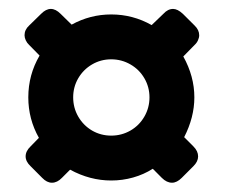

<svg xmlns="http://www.w3.org/2000/svg" viewBox="-20 -466 503 424"><path d="M73.2 -73.2 47.4 -99.1Q36.6 -109.4 36.6 -120.6Q36.6 -132.3 47.4 -142.6L65.9 -161.6Q42.5 -203.1 42.5 -251Q42.5 -300.8 67.4 -343.3L44.4 -366.7Q39.6 -371.1 36.9 -377Q34.2 -382.8 34.2 -388.2Q34.2 -400.4 44.4 -409.7L70.8 -435.5Q81.5 -446.3 92.3 -446.3Q103 -446.3 113.8 -435.5L138.2 -411.6Q179.2 -434.1 225.6 -434.1Q273.4 -434.1 314.9 -410.6L340.8 -435.5Q350.6 -446.3 362.3 -446.3Q372.1 -446.3 383.8 -435.5L409.7 -409.7Q419.9 -399.9 419.9 -388.2Q419.9 -382.8 417.2 -377Q414.6 -371.1 409.7 -366.7L384.8 -341.3Q409.2 -297.4 409.2 -251Q409.2 -207 386.7 -163.1L407.2 -142.6Q417.5 -132.3 417.5 -120.6Q417.5 -109.4 407.2 -99.1L381.3 -73.2Q370.6 -62.5 359.9 -62.5Q348.1 -62.5 337.4 -73.2L317.4 -93.3Q297.4 -80.6 273.9 -74Q250.5 -67.4 225.6 -67.4Q178.7 -67.4 134.8 -91.3L116.7 -73.2Q106.4 -62.5 94.7 -62.5Q83.5 -62.5 73.2 -73.2ZM310.1 -251Q310.1 -273.9 298.8 -293.2Q287.6 -312.5 268.1 -323.7Q248.5 -335 225.6 -335Q202.6 -335 183.3 -323.7Q164.1 -312.5 152.8 -293.2Q141.6 -273.9 141.6 -251Q141.6 -228 152.8 -208.5Q164.1 -189 183.3 -177.7Q202.6 -166.5 225.6 -166.5Q248.5 -166.5 268.1 -177.7Q287.6 -189 298.8 -208.5Q310.1 -228 310.1 -251Z"/></svg>

Font: Jaldi
Style: Bold
Weight: 400
Designer: Pablo Cosgaya and Nicolas Silva
Foundry: Omnibus-Type
Version: Version 1.007